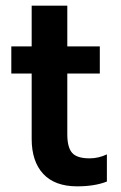

<svg xmlns="http://www.w3.org/2000/svg" viewBox="-20 -644 428 679"><path d="M92 -153V-384H20V-480H92V-624H218V-480H333V-384H218V-169Q218 -123 235 -103.5Q252 -84 297 -84Q328 -84 358 -98V-2Q315 15 253 15Q174 15 133 -29Q92 -73 92 -153Z"/></svg>

Font: Prompt Medium
Style: Regular
Weight: 500
Designer: Katatrad Team
Foundry: CadsonDemak
Version: Version 1.001